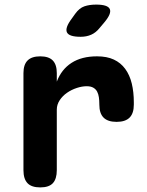

<svg xmlns="http://www.w3.org/2000/svg" viewBox="-20 -805 640 835"><path d="M155 10Q117 10 99.5 -8.5Q82 -27 82 -65V-487Q82 -524 100 -542Q118 -560 155 -560Q192 -560 209.5 -542Q227 -524 227 -487V-450Q247 -503 291 -531.5Q335 -560 402 -560Q445 -560 475 -546Q505 -532 524.5 -505.5Q544 -479 553 -442Q562 -405 562 -360V-350Q562 -312 543.5 -293.5Q525 -275 487 -275Q449 -275 430.5 -293.5Q412 -312 412 -350V-352Q412 -368 410 -382Q408 -396 402.5 -406.5Q397 -417 386 -423.5Q375 -430 357 -430Q337 -430 314 -422.5Q291 -415 271.5 -401.5Q252 -388 239.5 -369Q227 -350 227 -328V-65Q227 -27 210 -8.5Q193 10 155 10ZM331 -645Q280 -645 271 -664.5Q262 -684 292 -724L307 -745Q325 -770 347 -777.5Q369 -785 398 -785Q449 -785 457.5 -765.5Q466 -746 434 -708L413 -683Q397 -663 376.5 -654Q356 -645 331 -645Z"/></svg>

Font: Maple Mono ExtraBold
Style: Regular
Weight: 800
Monospace: yes
Designer: subframe7536
Version: Version 7.000